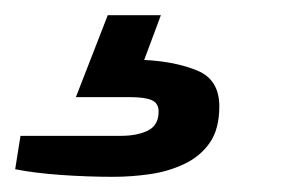

<svg xmlns="http://www.w3.org/2000/svg" viewBox="-97 -44 374 253"><path d="M52 189Q18 189 -17 186.5Q-52 184 -77 179L-70 135H62Q84 135 98 128Q112 121 112 103Q112 92 103 88Q94 84 74 84H3L45 -24H115L93 35Q134 37 163 49Q192 61 192 96Q192 126 179.5 144Q167 162 146 172Q125 182 100.5 185.5Q76 189 52 189Z"/></svg>

Font: Archivo Expanded Medium
Style: Italic
Weight: 500
Width: 7
Italic angle: -10°
Designer: Hector Gatti
Foundry: Omnibus-Type
Version: Version 2.001